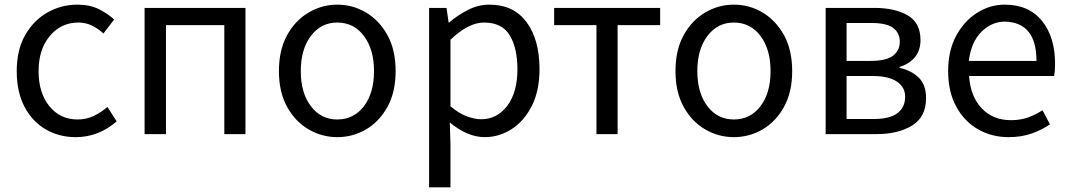

<svg xmlns="http://www.w3.org/2000/svg" viewBox="-20 -577 4601 826"><path d="M306 13Q234 13 176.5 -20.5Q119 -54 85.5 -117.5Q52 -181 52 -271Q52 -362 88 -425.5Q124 -489 183.5 -523Q243 -557 313 -557Q366 -557 404.5 -538Q443 -519 471 -493L425 -433Q402 -454 375.5 -467Q349 -480 317 -480Q243 -480 194.5 -422.5Q146 -365 146 -271Q146 -177 192.5 -120Q239 -63 314 -63Q352 -63 384 -78.5Q416 -94 442 -117L482 -55Q404 13 306 13Z M602 0V-543H1036V0H945V-469H694V0Z M1431 13Q1365 13 1307.5 -20.5Q1250 -54 1215 -117.5Q1180 -181 1180 -271Q1180 -362 1215 -425.5Q1250 -489 1307.5 -523Q1365 -557 1431 -557Q1498 -557 1555 -523Q1612 -489 1647 -425.5Q1682 -362 1682 -271Q1682 -181 1647 -117.5Q1612 -54 1555 -20.5Q1498 13 1431 13ZM1431 -63Q1502 -63 1545.5 -120Q1589 -177 1589 -271Q1589 -365 1545.5 -422.5Q1502 -480 1431 -480Q1361 -480 1317.5 -422.5Q1274 -365 1274 -271Q1274 -177 1317.5 -120Q1361 -63 1431 -63Z M1826 229V-543H1901L1910 -480H1912Q1949 -512 1993.5 -534.5Q2038 -557 2085 -557Q2190 -557 2245.5 -481.5Q2301 -406 2301 -280Q2301 -187 2268 -121.5Q2235 -56 2181 -21.5Q2127 13 2065 13Q1992 13 1915 -50L1918 45V229ZM2050 -64Q2118 -64 2162 -121.5Q2206 -179 2206 -279Q2206 -370 2173 -425Q2140 -480 2062 -480Q1995 -480 1918 -406V-120Q1954 -89 1988.5 -76.5Q2023 -64 2050 -64Z M2546 0V-469H2364V-543H2820V-469H2637V0Z M3137 13Q3071 13 3013.5 -20.5Q2956 -54 2921 -117.5Q2886 -181 2886 -271Q2886 -362 2921 -425.5Q2956 -489 3013.5 -523Q3071 -557 3137 -557Q3204 -557 3261 -523Q3318 -489 3353 -425.5Q3388 -362 3388 -271Q3388 -181 3353 -117.5Q3318 -54 3261 -20.5Q3204 13 3137 13ZM3137 -63Q3208 -63 3251.5 -120Q3295 -177 3295 -271Q3295 -365 3251.5 -422.5Q3208 -480 3137 -480Q3067 -480 3023.5 -422.5Q2980 -365 2980 -271Q2980 -177 3023.5 -120Q3067 -63 3137 -63Z M3532 0V-543H3740Q3830 -543 3885 -511Q3940 -479 3940 -405Q3940 -360 3916 -331Q3892 -302 3850 -289V-285Q3898 -275 3931 -244.5Q3964 -214 3964 -155Q3964 -74 3904 -37Q3844 0 3750 0ZM3622 -315H3725Q3793 -315 3822 -337.5Q3851 -360 3851 -397Q3851 -435 3823 -456.5Q3795 -478 3731 -478H3622ZM3622 -65H3739Q3807 -65 3840.5 -90Q3874 -115 3874 -161Q3874 -202 3838.5 -226Q3803 -250 3734 -250H3622Z M4319 13Q4247 13 4188 -20.5Q4129 -54 4094 -118Q4059 -182 4059 -271Q4059 -360 4094 -424Q4129 -488 4184.5 -522.5Q4240 -557 4302 -557Q4406 -557 4462.5 -487.5Q4519 -418 4519 -302Q4519 -272 4515 -250H4149Q4155 -162 4203.5 -111Q4252 -60 4329 -60Q4369 -60 4402 -71.5Q4435 -83 4465 -103L4497 -42Q4462 -18 4418 -2.5Q4374 13 4319 13ZM4148 -315H4439Q4439 -480 4304 -484Q4246 -484 4202 -440Q4158 -396 4148 -315Z"/></svg>

Font: Gothic Nguyen
Style: Regular
Weight: 400
Designer: MORI Takayuki
Version: Version 1.220;July 21, 2023;FontCreator 14.0.0.2814 64-bit